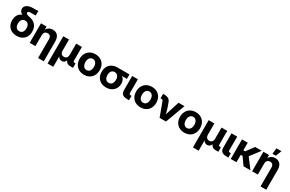

<svg xmlns="http://www.w3.org/2000/svg" viewBox="210 -2459 6623 4388"><g transform="rotate(30 3522.0 -264.5)"><path d="M27.5 -249.8Q27.5 -328.9 60.4 -384.4Q93.3 -439.9 152.7 -468Q212.2 -496.1 292 -496.1V-435.4Q192.5 -453.8 140.6 -489.7Q88.7 -525.7 88.7 -586.1Q88.7 -629 115.2 -660.8Q141.7 -692.7 192.2 -710.1Q242.7 -727.5 312.7 -727.5H440.2V-608.4H296.7Q268.2 -608.4 252.6 -597.5Q237.1 -586.5 237.1 -566.5Q237.1 -550.5 250.6 -540Q264.1 -529.5 283.5 -523.4Q302.9 -517.3 335.9 -509.9Q358.7 -505.3 372.9 -501.3Q425.7 -486.9 466.6 -455.7Q507.4 -424.4 531.9 -372.8Q556.4 -321.2 556.4 -250.9Q556.4 -170.2 523.4 -110.9Q490.4 -51.6 430.7 -19.9Q370.9 11.7 292.2 11.7Q213.3 11.7 153.4 -19.9Q93.6 -51.5 60.5 -110.6Q27.5 -169.8 27.5 -249.8ZM404.5 -249.6Q404.5 -295.6 390.5 -327.1Q376.5 -358.7 351.1 -374.5Q325.7 -390.2 292 -390.2Q258.3 -390.2 232.9 -374.5Q207.5 -358.7 193.5 -327.1Q179.5 -295.6 179.5 -249.6Q179.5 -203.8 193.5 -172.5Q207.5 -141.1 232.9 -125.4Q258.3 -109.8 292 -109.8Q325.7 -109.8 351.1 -125.4Q376.5 -141.1 390.5 -172.5Q404.5 -203.8 404.5 -249.6Z M784.2 0H633.8V-515.6H781.9V-380.4H757.3Q773.9 -427.1 799.4 -459.5Q824.9 -491.9 860.9 -509.2Q897 -526.6 943.8 -526.6Q999 -526.6 1039.5 -502.6Q1080 -478.7 1101.9 -433Q1123.8 -387.3 1123.8 -323.2V204.1H973.4V-294.5Q973.4 -327.8 962.7 -350.7Q952 -373.5 931.3 -385.3Q910.7 -397.1 881.5 -397.1Q852.1 -397.1 830.3 -385Q808.4 -372.9 796.3 -347.7Q784.2 -322.5 784.2 -284.8Z M1223.6 -515.6H1374V-223.8Q1374 -187.9 1385.5 -163.3Q1397 -138.7 1418.4 -126.3Q1439.7 -113.9 1469.4 -113.9Q1498.9 -113.9 1520 -126.3Q1541.1 -138.7 1552.2 -163.2Q1563.3 -187.7 1563.3 -223.8V-515.6H1713.7V-156.8Q1713.7 -136.5 1723.2 -127.2Q1732.7 -118 1753.9 -118H1776.4V0H1711.1Q1640.5 0 1605.2 -36Q1569.9 -72.1 1569.9 -141V-190.3H1594.3Q1594.3 -122.3 1576.7 -81.1Q1559 -39.8 1531.8 -22.9Q1504.6 -5.9 1473.7 -5.9Q1441.7 -5.9 1413.9 -22.9Q1386 -39.8 1367.9 -80.9Q1349.8 -122 1349.8 -190.3H1374V204.1H1223.6Z M1803.9 -257.4Q1803.9 -337.5 1837 -398.7Q1870.1 -460 1930.3 -493.7Q1990.4 -527.3 2068.4 -527.3Q2146.6 -527.3 2206.6 -493.7Q2266.6 -460 2299.7 -398.7Q2332.8 -337.5 2332.8 -257.4Q2332.8 -177.2 2299.7 -116.2Q2266.6 -55.2 2206.6 -21.7Q2146.6 11.7 2068.4 11.7Q1990.1 11.7 1930.1 -21.7Q1870.1 -55.2 1837 -116.2Q1803.9 -177.2 1803.9 -257.4ZM2180.9 -257.4Q2180.9 -303.4 2166.8 -336.9Q2152.8 -370.4 2127.3 -388.1Q2101.9 -405.9 2068.4 -405.9Q2034.9 -405.9 2009.4 -388.1Q1983.9 -370.4 1969.9 -337Q1955.9 -303.6 1955.9 -257.4Q1955.9 -211.4 1969.9 -178.1Q1983.9 -144.8 2009.3 -127.3Q2034.7 -109.8 2068.4 -109.8Q2102.1 -109.8 2127.4 -127.4Q2152.8 -145 2166.8 -178.3Q2180.9 -211.6 2180.9 -257.4Z M2387.9 -252.2Q2387.9 -331.4 2420.4 -391.1Q2452.9 -450.8 2512.4 -483.2Q2571.8 -515.6 2650.1 -515.6H2969.7V-398H2750.9L2650 -394.1Q2616.5 -394.1 2591.7 -377.8Q2567 -361.4 2553.4 -329.6Q2539.8 -297.8 2539.8 -252.3Q2539.8 -207.1 2553.9 -175.1Q2567.9 -143.1 2593.3 -126.4Q2618.7 -109.8 2652.3 -109.8Q2685.8 -109.8 2711.3 -126.4Q2736.8 -143.1 2750.8 -175.2Q2764.8 -207.3 2764.8 -252.3Q2764.8 -297.6 2750.8 -329.5Q2736.8 -361.4 2711.3 -377.8Q2685.8 -394.1 2652.3 -394.1V-447.5Q2726.6 -447.5 2785.1 -426.7Q2843.7 -406 2879.1 -359Q2914.5 -312 2914.5 -236.7Q2914.5 -165 2881.8 -108.4Q2849.1 -51.8 2789.7 -20Q2730.3 11.7 2652.4 11.7Q2574.1 11.7 2514.1 -20.8Q2454.1 -53.2 2421 -113.1Q2387.9 -172.9 2387.9 -252.2Z M3211.5 0Q3150.9 0 3113.5 -14.4Q3076.2 -28.8 3058.6 -59.9Q3041 -91 3041 -142V-515.6H3191.4V-156.6Q3191.4 -140.9 3195.7 -131.9Q3199.9 -122.9 3209.1 -118.8Q3218.4 -114.6 3234.2 -114.6H3255.1V0Z M3296.1 -257.4Q3296.1 -337.5 3329.2 -398.7Q3362.3 -460 3422.5 -493.7Q3482.6 -527.3 3560.5 -527.3Q3638.8 -527.3 3698.8 -493.7Q3758.8 -460 3791.9 -398.7Q3825 -337.5 3825 -257.4Q3825 -177.2 3791.9 -116.2Q3758.8 -55.2 3698.8 -21.7Q3638.8 11.7 3560.5 11.7Q3482.3 11.7 3422.3 -21.7Q3362.3 -55.2 3329.2 -116.2Q3296.1 -177.2 3296.1 -257.4ZM3673 -257.4Q3673 -303.4 3659 -336.9Q3645 -370.4 3619.5 -388.1Q3594 -405.9 3560.5 -405.9Q3527.1 -405.9 3501.6 -388.1Q3476.1 -370.4 3462.1 -337Q3448 -303.6 3448 -257.4Q3448 -211.4 3462.1 -178.1Q3476.1 -144.8 3501.5 -127.3Q3526.9 -109.8 3560.5 -109.8Q3594.2 -109.8 3619.6 -127.4Q3645 -145 3659 -178.3Q3673 -211.6 3673 -257.4Z M3924.9 -371.4Q3919.5 -385.3 3910.2 -391.5Q3900.8 -397.7 3884.9 -397.7H3857.2V-515.6H3885.8Q3937.1 -515.6 3972.3 -503.4Q4007.4 -491.2 4030.3 -465.2Q4053.1 -439.3 4066.4 -397L4111.8 -265.6Q4134.1 -194.3 4166.5 -79.7H4130.7Q4139.7 -112.8 4148.8 -145.4Q4169.7 -220.2 4184 -265.6L4264.8 -515.6H4420.9L4230.5 0H4062.1Z M4453.3 -257.4Q4453.3 -337.5 4486.4 -398.7Q4519.5 -460 4579.7 -493.7Q4639.8 -527.3 4717.8 -527.3Q4796 -527.3 4856 -493.7Q4916 -460 4949.1 -398.7Q4982.2 -337.5 4982.2 -257.4Q4982.2 -177.2 4949.1 -116.2Q4916 -55.2 4856 -21.7Q4796 11.7 4717.8 11.7Q4639.6 11.7 4579.5 -21.7Q4519.5 -55.2 4486.4 -116.2Q4453.3 -177.2 4453.3 -257.4ZM4830.3 -257.4Q4830.3 -303.4 4816.3 -336.9Q4802.2 -370.4 4776.8 -388.1Q4751.3 -405.9 4717.8 -405.9Q4684.3 -405.9 4658.8 -388.1Q4633.3 -370.4 4619.3 -337Q4605.3 -303.6 4605.3 -257.4Q4605.3 -211.4 4619.3 -178.1Q4633.3 -144.8 4658.7 -127.3Q4684.1 -109.8 4717.8 -109.8Q4751.5 -109.8 4776.9 -127.4Q4802.2 -145 4816.3 -178.3Q4830.3 -211.6 4830.3 -257.4Z M5059.6 -515.6H5210V-223.8Q5210 -187.9 5221.4 -163.3Q5232.9 -138.7 5254.3 -126.3Q5275.7 -113.9 5305.4 -113.9Q5334.9 -113.9 5356 -126.3Q5377.1 -138.7 5388.1 -163.2Q5399.2 -187.7 5399.2 -223.8V-515.6H5549.6V-156.8Q5549.6 -136.5 5559.1 -127.2Q5568.7 -118 5589.8 -118H5612.3V0H5547.1Q5476.5 0 5441.2 -36Q5405.9 -72.1 5405.9 -141V-190.3H5430.3Q5430.3 -122.3 5412.6 -81.1Q5394.9 -39.8 5367.7 -22.9Q5340.5 -5.9 5309.7 -5.9Q5277.6 -5.9 5249.8 -22.9Q5222 -39.8 5203.9 -80.9Q5185.7 -122 5185.7 -190.3H5210V204.1H5059.6Z M5832.6 0Q5772 0 5734.6 -14.4Q5697.3 -28.8 5679.7 -59.9Q5662.1 -91 5662.1 -142V-515.6H5812.5V-156.6Q5812.5 -140.9 5816.7 -131.9Q5821 -122.9 5830.2 -118.8Q5839.5 -114.6 5855.3 -114.6H5876.2V0Z M6090.4 0H5939.5V-515.6H6090.4ZM6216 -195.7H6064.3L6052.5 -314.8H6137.5L6285.5 -515.6H6460.7ZM6132.6 -203.7 6248.8 -279.5 6459.6 0H6277.1Z M6654.3 0H6503.9V-515.6H6652.1V-380.4H6627.4Q6644 -427.1 6669.5 -459.5Q6695 -491.9 6731.1 -509.2Q6767.1 -526.6 6813.9 -526.6Q6869.1 -526.6 6909.6 -502.6Q6950.1 -478.7 6972 -433Q6993.9 -387.3 6993.9 -323.2V204.1H6843.6V-294.5Q6843.6 -327.8 6832.8 -350.7Q6822.1 -373.5 6801.5 -385.3Q6780.9 -397.1 6751.7 -397.1Q6722.3 -397.1 6700.4 -385Q6678.5 -372.9 6666.4 -347.7Q6654.3 -322.5 6654.3 -284.8ZM6723.2 -732.5H6854.9L6795.3 -578.8H6706.2Z"/></g></svg>

Font: Intratopia Thin
Style: Regular
Weight: 100
Designer: Rasmus Andersson
Foundry: rsms
Version: Version 3.000;Glyphs 3.2.3 (3260)